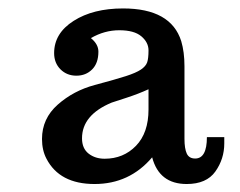

<svg xmlns="http://www.w3.org/2000/svg" viewBox="-20 -785 581 464"><path d="M347.7 -404.8Q293 -340.3 208.5 -340.3Q124 -340.3 92.3 -401.4Q81.5 -421.9 81.5 -449.2Q81.5 -498.5 119.6 -532.2Q157.7 -565.9 209 -579.6Q260.3 -593.3 284.4 -601.1Q308.6 -608.9 320.6 -616.9Q332.5 -625 335.7 -634.5Q338.9 -644 338.9 -663.3Q338.9 -682.6 321.5 -697.3Q304.2 -711.9 268.3 -711.9Q232.4 -711.9 199.7 -692.9Q217.8 -678.2 217.8 -660.2Q217.8 -632.3 202.6 -617.2Q187.5 -602.1 164.6 -602.1Q141.6 -602.1 126.2 -617.4Q110.8 -632.8 110.8 -656.7Q110.8 -704.6 158 -734.6Q205.1 -764.6 277.3 -764.6Q393.1 -764.6 418 -685.5Q425.8 -659.2 425.8 -625V-449.7Q425.8 -425.8 431.4 -413.8Q437 -401.9 451.7 -401.9Q480 -401.9 480 -453.6H522Q522 -449.7 522 -438.5Q522 -400.9 500.5 -370.6Q479 -340.3 431.2 -340.3Q364.7 -340.3 347.7 -404.8ZM232.9 -401.4Q278.3 -401.4 308.6 -432.6Q338.9 -463.9 338.9 -520.5V-569.3Q314.5 -558.1 285.9 -548.8Q257.3 -539.6 250 -537.1Q178.2 -507.3 178.2 -450.7Q178.2 -426.3 194.1 -413.8Q210 -401.4 232.9 -401.4Z"/></svg>

Font: Arbutus Slab
Style: Regular
Weight: 400
Designer: Karolina Lach
Foundry: Karolina Lach
Version: Version 1.001; ttfautohint (v0.92) -l 10 -r 16 -G 200 -x 7 -